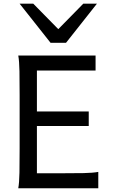

<svg xmlns="http://www.w3.org/2000/svg" viewBox="-20 -1011 606 1031"><path d="M456.5 -412.6V-334.5H178.2V-80.6H307.1Q379.9 -80.6 429.2 -81.5Q478.5 -82.5 507.8 -87.9V0H78.1Q83.5 -29.3 84.5 -84.7Q85.4 -140.1 85.4 -212.4V-500.5Q85.4 -572.8 84.5 -628.2Q83.5 -683.6 78.1 -712.9H493.2V-632.3H178.2V-412.6ZM158.7 -991.2 293 -854.5 427.2 -991.2H500.5L334.5 -781.2H251.5L85.4 -991.2Z"/></svg>

Font: Andika Afr
Style: Regular
Weight: 400
Designer: Victor Gaultney, Annie Olsen, Julie Remington, Don Collingsworth, Eric Hays, Becca Hirsbrunner
Foundry: SIL International
Version: Version 5.000